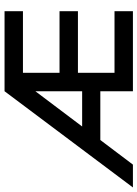

<svg xmlns="http://www.w3.org/2000/svg" viewBox="100 -722 619 866"><g transform="rotate(-90 410.0 -289.5)"><path d="M-3 0H100L211 -147H431V0H792V-83H514V-248H792V-331H514V-496H792V-579H431ZM272 -229 431 -440V-229Z"/></g></svg>

Font: Kunika
Style: Regular
Weight: 400
Designer: Leo Kuroshita
Foundry: kurogedelic
Version: Version 1.000;PS 001.000;hotconv 1.0.88;makeotf.lib2.5.64775